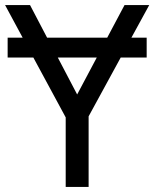

<svg xmlns="http://www.w3.org/2000/svg" viewBox="-20 -734 606 754"><path d="M556 -586V-508H454L328 -277V0H238V-273L111 -508H10V-586H69L0 -714H98L165 -586H401L469 -714H566L496 -586ZM283 -363 360 -508H207Z"/></svg>

Font: Noto Sans
Style: Regular
Weight: 400
Designer: Monotype Design Team
Foundry: Monotype Imaging Inc.
Version: Version 1.902